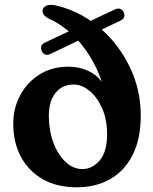

<svg xmlns="http://www.w3.org/2000/svg" viewBox="-20 -763 636 796"><path d="M153.5 -551Q142.5 -575 166.5 -586.5L265 -633Q228.5 -664 188 -683Q170 -691.5 163 -700.2Q156 -709 156.5 -719.5Q157.5 -730.5 169 -737.8Q180.5 -745 204 -742Q284.5 -725.5 356 -676.5L455.5 -723.5Q469 -730 478.5 -726.2Q488 -722.5 492.5 -712.5Q504 -689 477.5 -676.5L402 -640.5Q474.5 -576 519 -483.2Q563.5 -390.5 563.5 -283.5Q563.5 -188 530.5 -121.8Q497.5 -55.5 437.8 -21Q378 13.5 298 13.5Q216.5 13.5 157.5 -20Q98.5 -53.5 66.8 -113Q35 -172.5 35 -250Q35 -314.5 63.8 -368.2Q92.5 -422 143.8 -454.2Q195 -486.5 263 -486.5Q306.5 -486.5 342.2 -471Q378 -455.5 402 -424Q386.5 -470.5 361.8 -514.2Q337 -558 304.5 -594.5L188.5 -539Q176.5 -533.5 167.2 -537.2Q158 -541 153.5 -551ZM182.5 -283Q182.5 -222 201.2 -171.8Q220 -121.5 251.8 -91.8Q283.5 -62 321.5 -62Q362.5 -62 393.2 -97.8Q424 -133.5 424 -206Q424 -267.5 403.5 -314Q383 -360.5 351 -386.5Q319 -412.5 286 -412.5Q238 -412.5 210.2 -377.8Q182.5 -343 182.5 -283Z"/></svg>

Font: Fraunces 9pt SuperSoft SemiBold
Style: Regular
Weight: 600
Version: Version 1.000;[0bf87f6ff]